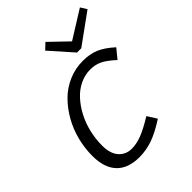

<svg xmlns="http://www.w3.org/2000/svg" viewBox="-257 -1061 1215 1215"><g transform="rotate(-45 350.5 -453.5)"><path d="M326.2 -883.8 366.2 -921.9 487.8 -805.2 674.8 -921.9 701.2 -879.9 498 -732.9H460ZM271 15.1Q170.9 15.1 118.4 -40Q65.9 -95.2 65.9 -201.2Q65.9 -270 83 -338.1Q100.1 -406.2 133.8 -465.8Q167.5 -525.4 212.9 -571Q258.3 -616.7 319.3 -643.3Q380.4 -669.9 448.2 -669.9Q509.3 -669.9 555.7 -651.1Q602.1 -632.3 659.2 -581.1L607.9 -518.1Q555.7 -565.9 520.5 -582Q485.4 -598.1 442.9 -598.1Q395 -598.1 350.3 -576.7Q305.7 -555.2 270.8 -517.1Q235.8 -479 209.7 -429.4Q183.6 -379.9 169.7 -321.8Q155.8 -263.7 155.8 -204.1Q155.8 -132.8 189 -95Q222.2 -57.1 274.9 -57.1Q317.9 -57.1 365.2 -75.2Q412.6 -93.3 485.8 -138.2L525.9 -75.2Q447.8 -24.9 389.9 -4.9Q332 15.1 271 15.1Z"/></g></svg>

Font: IntelOne Mono
Style: Italic
Weight: 400
Italic angle: -16°
Designer: Fred Shallcrass
Foundry: Frere-Jones Type LLC
Version: Version 1.200;hotconv 1.1.0;makeotfexe 2.6.0;FJTRelease1.2